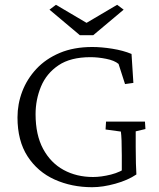

<svg xmlns="http://www.w3.org/2000/svg" viewBox="-20 -780 669 809"><path d="M368.2 8.8Q282.2 8.8 210.4 -23.4Q138.7 -55.7 96.2 -121.1Q53.7 -186.5 53.7 -285.2Q53.7 -341.8 73.7 -394.5Q93.8 -447.3 133.3 -489.7Q172.9 -532.2 231.9 -557.1Q291 -582 369.1 -582Q407.2 -582 453.1 -574.7Q499 -567.4 534.2 -552.7L542 -430.7L506.8 -425.8L479.5 -510.7Q461.9 -525.4 427.2 -532.2Q392.6 -539.1 361.3 -539.1Q277.3 -539.1 226.6 -504.9Q175.8 -470.7 152.8 -415.5Q129.9 -360.4 129.9 -298.8Q129.9 -211.9 161.6 -152.8Q193.4 -93.8 248 -64Q302.7 -34.2 372.1 -34.2Q406.2 -34.2 447.3 -44.4Q488.3 -54.7 519.5 -78.1L493.2 -22.5V-125Q493.2 -162.1 492.2 -187.5Q491.2 -212.9 489.3 -225.6L424.8 -234.4L426.8 -267.6H590.8L592.8 -236.3L551.8 -226.6Q551.8 -222.7 551.8 -205.6Q551.8 -188.5 551.8 -160.2Q551.8 -116.2 552.7 -91.3Q553.7 -66.4 554.7 -44.9Q518.6 -20.5 465.8 -5.9Q413.1 8.8 368.2 8.8ZM188.5 -739.3 215.8 -759.8 373 -667H316.4L473.6 -759.8L501 -739.3L373 -631.8H316.4Z"/></svg>

Font: Crimson Pro ExtraLight
Style: Regular
Weight: 250
Designer: Jacques Le Bailly
Foundry: Baron von Fonthausen
Version: Version 1.003